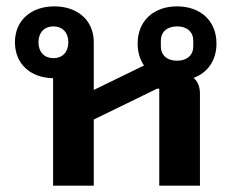

<svg xmlns="http://www.w3.org/2000/svg" viewBox="-20 -584 774 604"><path d="M275 0V-208L474 -305H481V0H609V-289C609 -310 603 -327 589 -339C633 -355 661 -394 661 -447C661 -519 610 -564 537 -564C464 -564 413 -519 413 -447C413 -420 420 -397 433 -378L275 -301V-451C275 -521 223 -564 151 -564C79 -564 27 -521 27 -451C27 -382 77 -339 147 -338V0ZM537 -393C505 -393 486 -411 486 -438V-456C486 -483 505 -501 537 -501C569 -501 588 -483 588 -456V-438C588 -411 569 -393 537 -393ZM148 -401C120 -401 101 -420 101 -451C101 -482 120 -501 148 -501C176 -501 195 -482 195 -451C195 -420 176 -401 148 -401Z"/></svg>

Font: IBM Plex Thai Looped SemiBold
Style: Regular
Weight: 600
Designer: Mike Abbink, Paul van der Laan, Pieter van Rosmalen, Ben Mitchell, Mark Frömberg
Foundry: Bold Monday
Version: Version 1.0